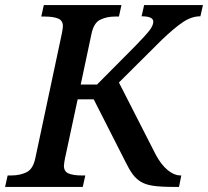

<svg xmlns="http://www.w3.org/2000/svg" viewBox="-43 -734 817 754"><path d="M-23 0 -13 -45H2Q35 -45 61 -57.5Q87 -70 96 -114L200 -603Q201 -609 202.5 -617.5Q204 -626 204 -631Q204 -654 184.5 -661.5Q165 -669 132 -669H119L129 -714H434L424 -669H409Q376 -669 350.5 -656.5Q325 -644 316 -600L274 -402H338L487 -552Q529 -595 544 -614.5Q559 -634 559 -649Q559 -670 513 -670L523 -714H754L744 -670Q709 -670 674.5 -646.5Q640 -623 593 -578L424 -410L569 -126Q590 -87 615.5 -66Q641 -45 667 -45H669L660 0H636Q588 0 558 -4.5Q528 -9 509.5 -20.5Q491 -32 477.5 -50.5Q464 -69 450 -98L325 -344H262L212 -111Q211 -105 209.5 -96.5Q208 -88 208 -83Q208 -60 227 -52.5Q246 -45 277 -45H292L282 0Z"/></svg>

Font: Noto Serif Medium
Style: Italic
Weight: 500
Italic angle: -12°
Designer: Monotype Design Team
Foundry: Monotype Imaging Inc.
Version: Version 2.014; ttfautohint (v1.8.4.7-5d5b)